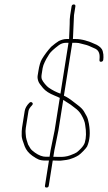

<svg xmlns="http://www.w3.org/2000/svg" viewBox="-20 -755 484 861"><path d="M207 -82 202.2 -52H186.2C170.6 -52 154.1 -58.2 136.7 -70.5C126.8 -77.5 119.9 -83.8 116.2 -89.5C112.4 -95.2 109 -101 105.9 -107C103.8 -114.3 101.6 -121.3 99.3 -127.9C97.1 -134.6 95.7 -143.6 95.1 -155C94.8 -159.7 94.6 -163.8 94.5 -167.5C94.4 -171.2 94.9 -176 95.8 -182L107.7 -257C108.9 -264.7 114.3 -273.4 123.8 -283C127.9 -287.7 128 -291.7 124.2 -295C120.4 -298.3 116.2 -298 111.6 -294C99.7 -282 92.7 -269.7 90.7 -257L78.8 -182C77.5 -173.3 77 -161.1 77.3 -145.4C77.5 -136.9 82 -121.5 90.7 -99C97.1 -82.3 108.6 -68.2 125 -56.5C135.7 -48.8 145 -43.3 152.8 -40C160.6 -36.7 170.9 -35 183.5 -35H199.5L181.6 78C180.8 83.3 183.2 86 188.9 86C194.5 86 197.8 83.3 198.6 78L216.5 -35H225.5C230.9 -35 236.5 -34.8 242.5 -34.5C248.4 -34.2 254.3 -34.5 260.1 -35.5C265.9 -36.5 272.2 -37.3 279 -38C285.8 -38.7 295 -41.3 306.8 -46C318.5 -50.7 327.2 -55 332.8 -59C338.5 -63 345.5 -69.3 353.9 -78C362.2 -86.7 367.8 -93.3 370.5 -98C383 -126 385.7 -160 378.7 -200C376.1 -214.8 372.7 -226.2 368.6 -234C365.7 -239.3 361.7 -246.5 356.5 -255.5C351.2 -264.5 341.5 -274.3 327.1 -285L307.5 -300C293.6 -311.2 280 -319.9 266.6 -326L304.2 -563H321.9C329.1 -563 336.8 -561.7 345 -559C349.2 -557.7 355.2 -556.1 363.2 -554.4C371.2 -552.7 384.9 -547.2 404.2 -538C420.2 -531.6 427.7 -518 426.7 -497L426 -486C425.7 -480 428.3 -477.3 433.7 -478C439.1 -478.7 442.3 -481.7 443.1 -487L443.9 -498C444.5 -506 443.4 -515.3 440.6 -525.9C437.8 -536.4 428.8 -545.8 413.7 -554C377.5 -571.3 346.2 -580 319.9 -580H306.9C306.8 -584 307.1 -587.7 307.6 -591L311.8 -687L318 -726C318.9 -732 316.6 -735 310.9 -735C305.2 -735 301.9 -732 301 -726L294.8 -687C293.9 -681 293.2 -674.7 292.8 -668C293.1 -661.3 293 -654.3 292.5 -647C292 -639.7 291.6 -630 291.4 -618C291.1 -606 290.8 -597.5 290.3 -592.5C289.9 -587.5 289.7 -583.3 289.9 -580H277.9C267.9 -580 256.4 -577 243.4 -571C233 -564.3 221.7 -555.7 209.3 -545C193.2 -527.3 179.5 -509 168.1 -490.1C161.3 -478.9 156 -460.8 152.1 -436L148.8 -415.6C147.5 -407.3 148.9 -398.1 153 -388C155.1 -382.7 161.8 -373.4 172.9 -360.2C184 -346.9 201.5 -335.6 225.4 -326.1C235.3 -322.2 242.8 -318.8 248.1 -316L225.1 -171ZM242.1 -171 263.6 -307C264.9 -306.3 267.8 -304.4 272.4 -301.3C277 -298.2 285 -293.1 296.3 -286L315.9 -271C328.1 -262.3 337.5 -252.3 344.2 -241C354.8 -223 360.7 -207.7 361.9 -195C367.3 -163.8 366.8 -137.5 360.4 -116C357.7 -107.2 351.6 -97.9 341.9 -88C334.8 -80.7 328.9 -75.3 324.4 -72C319.9 -68.7 310 -64.2 294.7 -58.5C279.5 -52.9 262.2 -50.6 242.9 -51.5C236.1 -51.8 228.2 -52 219.2 -52L224 -82C224.9 -88 226.2 -94 227.8 -100ZM251.1 -335C232.4 -341.6 214.8 -350.6 198.3 -362C193.5 -365.3 187.9 -370.8 181.4 -378.5C175 -386.2 170.6 -392.9 168.1 -398.6C165.7 -404.3 165.2 -411.8 166.7 -421L171.2 -449.5C171.9 -453.8 173.1 -458.3 174.8 -463C176.6 -467.7 178.5 -472.2 180.5 -476.5C182.5 -480.8 184.9 -485.7 187.8 -491C190.6 -496.3 195.1 -503.7 201.3 -513.1C207.5 -522.5 221.3 -535.3 242.8 -551.5C252.9 -559.2 263.7 -563 275.2 -563H287.2Z"/></svg>

Font: Proton
Style: BkIt
Weight: 500
Version: Version 1.017